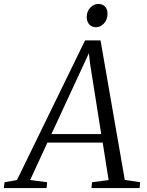

<svg xmlns="http://www.w3.org/2000/svg" viewBox="-80 -954 746 974"><path d="M-60.5 0 -57 -29.5 6 -40.5 351.5 -749H430L553 -41.5L630.5 -29.5L628.5 0H384L387 -29.5L471 -40.5L441 -230.5H160.5L73 -41L159 -29.5L156.5 0ZM181 -274H433.5L377 -630.5L371 -684.5L348 -634.5ZM407.5 -816Q393.5 -816 382.8 -822.2Q372 -828.5 366 -840.5Q360 -852.5 360 -869Q360.5 -897.5 378.5 -915.8Q396.5 -934 419 -934Q439.5 -934 452.5 -920.8Q465.5 -907.5 465.5 -884Q465 -854 447.2 -835Q429.5 -816 407.5 -816Z"/></svg>

Font: Merriweather 60pt Light
Style: Italic
Weight: 300
Italic angle: -7.8°
Version: Version 2.101